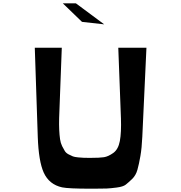

<svg xmlns="http://www.w3.org/2000/svg" viewBox="-20 -1136 1094 1159"><path d="M475 -1004 359 -1116H438L609 -989ZM208 -310 190 -848H353L337 -423Q336 -383 337.5 -351.5Q339 -320 342.5 -296Q346 -272 355 -254Q364 -236 371.5 -224Q379 -212 394.5 -204Q410 -196 420 -192Q430 -188 451.5 -186Q473 -184 486 -183.5Q499 -183 525 -183Q582 -183 607.5 -187Q633 -191 663.5 -212.5Q694 -234 703.5 -285Q713 -336 710 -423L694 -848H864L839 -310Q836 -243 827.5 -194Q819 -145 809.5 -111Q800 -77 777 -55Q754 -33 738.5 -21Q723 -9 685 -4Q647 1 623.5 2Q600 3 546 3Q532 3 525 3Q394 3 355 -5Q277 -22 244 -94Q213 -163 208 -310Z"/></svg>

Font: OpenDyslexic
Style: Regular
Weight: 400
Designer: Abbie Gonzalez
Version: Version 0.920;hotconv 1.0.109;makeotfexe 2.5.65596